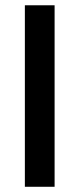

<svg xmlns="http://www.w3.org/2000/svg" viewBox="-20 -715 304 735"><path d="M75.2 0V-694.8H189V0Z"/></svg>

Font: Poppins Medium
Style: Regular
Weight: 500
Designer: Ninad Kale (Devanagari), Jonny Pinhorn (Latin)
Foundry: Indian Type Foundry
Version: 4.004